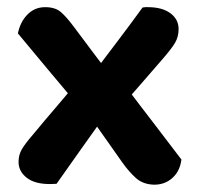

<svg xmlns="http://www.w3.org/2000/svg" viewBox="-20 -506 551 536"><path d="M211.9 -295.8 238.2 -298.5Q274.3 -346.6 308.5 -391.5Q342.7 -436.4 377.9 -485Q382.6 -486 386 -486Q389.4 -486 393.1 -486Q432.6 -486 455.6 -469.1Q478.6 -452.1 478.6 -424.8Q478.6 -403.1 468.4 -386Q458.2 -368.9 431.9 -338.9Q404.3 -306.8 376.3 -274.8Q348.2 -242.8 320.6 -211.1L277.6 -189.8Q242.7 -140.8 207.6 -91.5Q172.5 -42.2 137.9 7.1Q134.8 7.1 128.6 7.5Q122.4 7.8 119 7.8Q76.8 7.8 54.3 -10Q31.8 -27.8 31.8 -54.1Q31.8 -73.5 40.9 -89.2Q50.1 -105 73.8 -132.4Q107.7 -173.3 142.7 -214.1Q177.7 -254.9 211.9 -295.8ZM296.4 -284.6 329.3 -266.9Q368.2 -215 407.9 -163.6Q447.6 -112.1 486.5 -60.6Q482.3 -28.1 461.4 -9.3Q440.5 9.6 410.4 9.6Q379.5 8.8 360 -8.5Q340.4 -25.9 321.5 -52.4Q295.7 -88.8 269.3 -126.5Q242.9 -164.3 217.2 -200.3L192.8 -217.8Q150.9 -267.2 110.8 -315.6Q70.6 -363.9 29.9 -412.8Q36.8 -445.6 57 -465.8Q77.2 -486 106 -486Q134.4 -486 150.1 -472.2Q165.7 -458.4 184.3 -433.7Q211.4 -398 239.4 -360.1Q267.5 -322.2 296.4 -284.6Z"/></svg>

Font: Baloo Bhaina 2
Style: Regular
Weight: 400
Designer: Yesha Goshar, Manish Minz, Shuchita Grover and Ek Type
Foundry: Ek Type
Version: Version 1.700